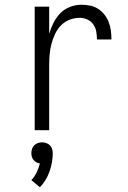

<svg xmlns="http://www.w3.org/2000/svg" viewBox="-20 -548 540 808"><path d="M126 0V-520H187V-406Q194 -429 205 -451.5Q216 -474 233 -491.5Q250 -509 273.5 -518.5Q297 -528 322 -528Q340 -528 358.5 -524.5Q377 -521 392.5 -511Q408 -501 419.5 -486.5Q431 -472 437.5 -455Q444 -438 446.5 -419.5Q449 -401 449 -382H388Q388 -399 385 -415.5Q382 -432 372.5 -445.5Q363 -459 347.5 -466Q332 -473 316 -473Q294 -473 273 -465Q252 -457 236.5 -441Q221 -425 211.5 -404.5Q202 -384 196.5 -363Q191 -342 189 -320Q187 -298 187 -276V0ZM148 240 112 210Q126 195 134.5 177Q143 159 148 140Q140 139 133 135Q126 131 121 125Q116 119 114 111.5Q112 104 112 96Q112 87 115 78Q118 69 124.5 63Q131 57 139.5 54Q148 51 157 51Q166 51 174.5 54Q183 57 189.5 63Q196 69 199 78Q202 87 202 96Q202 135 188.5 173.5Q175 212 148 240Z"/></svg>

Font: Iosevka Custom Light
Style: Regular
Weight: 300
Monospace: yes
Designer: Belleve Invis
Foundry: Belleve Invis
Version: Version 27.3.5